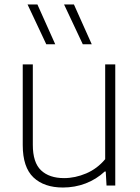

<svg xmlns="http://www.w3.org/2000/svg" viewBox="-20 -828 624 857"><path d="M81.5 -180.5V-540.5H126.5V-181.5Q126.5 -102.5 163.2 -67.8Q200 -33 266 -33Q315.5 -33 364.8 -54Q414 -75 449.5 -117.5V-540.5H494.5V0H455.5L452 -62.5H447.5Q410 -27.5 362 -9.2Q314 9 261 9Q177 9 129.2 -36.2Q81.5 -81.5 81.5 -180.5ZM186.5 -630.5 103 -808H147L226.5 -630.5ZM349.5 -630.5 266 -808H310L389.5 -630.5Z"/></svg>

Font: Encode Sans Semi Expanded ExLight
Style: Regular
Weight: 275
Width: 6
Designer: Multiple Designers
Foundry: Impallari Type
Version: Version 2.000